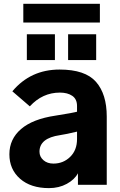

<svg xmlns="http://www.w3.org/2000/svg" viewBox="-20 -971 633 1009"><path d="M187.5 -173.8Q187.5 -147.5 208 -129.4Q228.5 -111.3 260.7 -111.3Q312.5 -111.3 348.6 -146.5Q384.8 -181.6 384.8 -240.2V-279.3Q328.1 -265.6 294.9 -260.7Q187.5 -245.1 187.5 -173.8ZM29.3 -160.2Q29.3 -240.2 90.8 -293Q152.3 -345.7 271.5 -363.3Q369.1 -378.9 384.8 -383.8V-414.1Q384.8 -450.2 359.9 -467.3Q335 -484.4 294.9 -484.4Q203.1 -484.4 136.7 -412.1L44.9 -491.2Q140.6 -605.5 293 -605.5Q427.7 -605.5 484.4 -541Q541 -476.6 541 -358.4V0H389.6V-60.5Q372.1 -27.3 331.1 -4.9Q290 17.6 237.3 17.6Q141.6 17.6 85.4 -31.7Q29.3 -81.1 29.3 -160.2ZM121.1 -655.3V-791H268.6V-655.3ZM102.5 -852.5V-951.2H504.9V-852.5ZM337.9 -655.3V-791H485.4V-655.3Z"/></svg>

Font: Gothic A1 Black
Style: Regular
Weight: 900
Version: Version 2.50